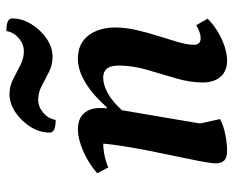

<svg xmlns="http://www.w3.org/2000/svg" viewBox="-86 -644 741 610"><g transform="rotate(-90 285.0 -338.5)"><path d="M112.6 12Q88.8 12 80.2 2.4Q71.6 -7.2 71.6 -23.3Q71.6 -39.1 78.1 -72.6Q84.6 -106.2 94.1 -150.9Q103.6 -195.6 113.1 -243.9Q122.6 -292.3 129.1 -337.6Q135.6 -383 135.6 -417.4L179.1 -374Q174.1 -377.3 162.7 -379.6Q151.4 -381.8 137.7 -381.8Q120.1 -381.8 100 -378.1Q80 -374.4 58.5 -365.5L40.1 -400.8Q73.3 -429.5 111.8 -445.7Q150.3 -462 178.6 -462Q213.9 -462 230.5 -442.7Q247.2 -423.4 247.2 -394.9Q247.2 -389.6 247.2 -383.5Q247.2 -377.4 246.1 -370.4H250.1Q287.1 -413.1 327 -437.5Q367 -462 403.4 -462Q437.9 -462 459.7 -446Q481.5 -430.1 492.3 -403.4Q503.2 -376.6 503.2 -345Q503.2 -310.6 494.8 -274.9Q486.5 -239.2 475.7 -205.6Q465 -171.9 456.6 -142.8Q448.3 -113.8 448.3 -93.2Q448.3 -72 469.5 -72Q478.6 -72 489.2 -75.8Q499.8 -79.6 510.6 -85.8L531.2 -49.8Q513.3 -31.9 490 -17.8Q466.8 -3.7 442.7 4.1Q418.6 12 398.2 12Q365.1 12 346.8 -8.6Q328.5 -29.2 328.5 -66.1Q328.5 -106.6 342 -151.5Q355.4 -196.5 368.8 -242.7Q382.2 -288.8 382.2 -331.8Q382.2 -358.1 372.4 -369.9Q362.6 -381.7 344.2 -381.7Q321.8 -381.7 295.7 -367.8Q269.6 -353.9 240.3 -322.1L194.3 -51.1L189.6 -113.4L212.2 -10.2Q189.5 1.4 161 6.7Q132.6 12 112.6 12ZM209.5 -532.6Q189.3 -532.6 179.3 -537.3Q169.3 -541.9 169.3 -551.6Q169.3 -583.4 187.4 -612.4Q205.6 -641.3 233.5 -660.3Q261.5 -679.3 291.1 -679.3Q316.9 -679.3 339.1 -667.8Q361.4 -656.3 382.9 -645Q404.5 -633.7 428 -633.7Q450 -633.7 468.9 -649.6Q487.8 -665.4 491.8 -689.2Q512 -689.2 522 -684.8Q532 -680.4 532 -670.2Q532 -639.4 513.8 -610Q495.7 -580.5 468 -561.5Q440.2 -542.5 410.2 -542.5Q384.4 -542.5 362.1 -553.8Q339.9 -565.1 318.4 -576.6Q296.8 -588.1 273.3 -588.1Q251.3 -588.1 232.4 -572.2Q213.5 -556.4 209.5 -532.6Z"/></g></svg>

Font: Petrona
Style: Italic
Weight: 400
Italic angle: -9°
Designer: Ringo R. Seeber
Foundry: Ringo R. Seeber
Version: Version 2.001; ttfautohint (v1.8.3)